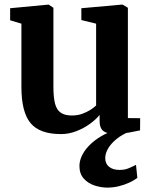

<svg xmlns="http://www.w3.org/2000/svg" viewBox="-20 -584 674 852"><path d="M485.5 9.5Q452.5 9.5 437.2 -3.8Q422 -17 422 -45.5V-74Q405.5 -53.5 378.5 -34Q351.5 -14.5 318.5 -1.8Q285.5 11 250.5 11Q156 11 115.5 -37.8Q75 -86.5 75 -198.5V-479L25 -494V-547.5L194 -563.5H196L217 -549.5V-199Q217 -152 224.2 -124.2Q231.5 -96.5 249.5 -84Q267.5 -71.5 298.5 -71.5Q324.5 -71.5 345 -79Q365.5 -86.5 381.2 -96.5Q397 -106.5 406.5 -116V-479L341 -495V-547.5L520 -563.5H524L547.5 -549.5V-60L602 -59.5L601.5 -5.5Q583.5 -1.5 553.8 4Q524 9.5 485.5 9.5ZM456.5 248.5Q428 248.5 399.2 239Q370.5 229.5 351.5 208.2Q332.5 187 332.5 152.5Q332.5 131 342.5 109Q352.5 87 371.2 66.5Q390 46 416.2 28.5Q442.5 11 474.5 -1L507.5 -5L557 -1Q522 12.5 497.5 32.5Q473 52.5 460 74.5Q447 96.5 447 117.5Q447 142.5 464 156.2Q481 170 510.5 170Q533 170 549.5 163.2Q566 156.5 583.5 147.5L589.5 205.5Q575 216.5 554 226.2Q533 236 508 242.2Q483 248.5 456.5 248.5Z"/></svg>

Font: Merriweather 28pt
Style: Bold
Weight: 700
Version: Version 2.100